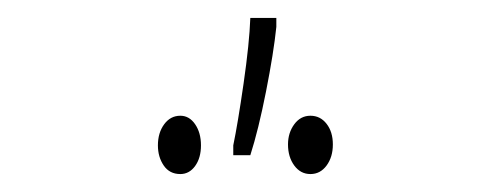

<svg xmlns="http://www.w3.org/2000/svg" viewBox="-20 -790 547 214"><path d="M288 -760Q285 -731 276.5 -688Q268 -645 259 -617H240V-628Q245 -652 251.5 -697Q258 -742 259 -770H288ZM204 -628Q204 -614 197.5 -605Q191 -596 181 -596Q169 -596 162.5 -605.5Q156 -615 156 -628Q156 -642 163 -651.5Q170 -661 181 -661Q191 -661 197.5 -651.5Q204 -642 204 -628ZM351 -629Q351 -615 344 -605.5Q337 -596 326 -596Q315 -596 308 -605.5Q301 -615 301 -629Q301 -642 308 -651.5Q315 -661 326 -661Q337 -661 344 -652Q351 -643 351 -629Z"/></svg>

Font: Noto Sans Display Thin Cond
Style: Regular
Weight: 250
Width: 3
Designer: Monotype Design team
Foundry: Monotype Imaging Inc.
Version: Version 1.000